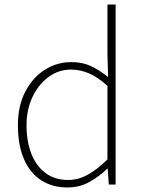

<svg xmlns="http://www.w3.org/2000/svg" viewBox="-20 -814 635 847"><path d="M277 13Q211 13 162 -18.5Q113 -50 86 -111.5Q59 -173 59 -262Q59 -347 91.5 -409.5Q124 -472 177.5 -506Q231 -540 295 -540Q343 -540 380 -523Q417 -506 457 -474L454 -573V-794H490V0H460L455 -70H453Q420 -37 376 -12Q332 13 277 13ZM280 -20Q326 -20 368.5 -44Q411 -68 454 -111V-435Q411 -474 372.5 -490.5Q334 -507 293 -507Q238 -507 193.5 -474Q149 -441 123 -385.5Q97 -330 97 -262Q97 -190 118.5 -135.5Q140 -81 181 -50.5Q222 -20 280 -20Z"/></svg>

Font: Noto Sans HK Thin
Style: Regular
Weight: 100
Designer: Ryoko NISHIZUKA 西塚涼子 (kana, bopomofo & ideographs); Paul D. Hunt (Latin, Greek & Cyrillic); Sandoll Communications 산돌커뮤니
Foundry: Adobe
Version: Version 2.004-H2;hotconv 1.0.118;makeotfexe 2.5.65603